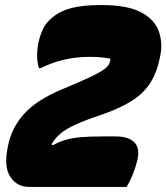

<svg xmlns="http://www.w3.org/2000/svg" viewBox="-20 -740 658 760"><path d="M382 -720Q484 -720 538 -691.5Q592 -663 608.5 -616.5Q625 -570 614 -517L613 -512Q601 -452 574 -410.5Q547 -369 500.5 -340Q454 -311 385 -287Q319 -265 279.5 -247Q240 -229 218.5 -210.5Q197 -192 184 -169L189 -165Q214 -179 240 -186.5Q266 -194 300.5 -197Q335 -200 386 -200H437Q490 -200 512.5 -176Q535 -152 523 -103Q516 -75 505 -48Q494 -21 481 0H96Q48 0 21.5 -39Q-5 -78 10 -154L12 -164Q26 -235 76 -290Q126 -345 227 -387Q299 -417 338 -435.5Q377 -454 393.5 -466.5Q410 -479 414 -492L415 -495Q417 -503 417 -508Q401 -511 380.5 -513Q360 -515 337 -515Q282 -515 234.5 -504Q187 -493 140 -470H134Q121 -516 132 -570Q138 -599 150 -625Q162 -651 190 -673Q221 -698 265.5 -709Q310 -720 382 -720Z"/></svg>

Font: Recursive Sn Csl St XBk
Style: Italic
Weight: 1000
Italic angle: -15°
Version: Version 1.085;hotconv 1.1.0;makeotfexe 2.6.0; ttfautohint (v